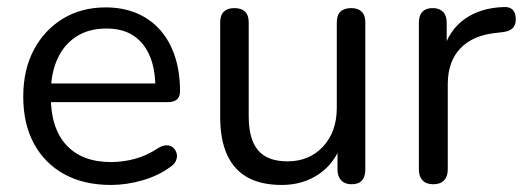

<svg xmlns="http://www.w3.org/2000/svg" viewBox="-20 -516 1491 545"><path d="M295 9Q218 9 162.5 -21.5Q107 -52 76.5 -108Q46 -164 46 -242Q46 -318 76 -374.5Q106 -431 158.5 -463Q211 -495 280 -495Q329 -495 368 -478.5Q407 -462 434.5 -431Q462 -400 476.5 -356Q491 -312 491 -257Q491 -241 482 -233.5Q473 -226 456 -226H108V-279H437L421 -266Q421 -320 405 -357.5Q389 -395 358.5 -415Q328 -435 282 -435Q231 -435 195.5 -411.5Q160 -388 142 -346.5Q124 -305 124 -250V-244Q124 -152 168.5 -104Q213 -56 295 -56Q329 -56 362.5 -65Q396 -74 428 -95Q442 -104 453.5 -103.5Q465 -103 472 -96.5Q479 -90 481.5 -80.5Q484 -71 479.5 -60Q475 -49 462 -41Q429 -17 384 -4Q339 9 295 9Z M780 9Q721 9 682.5 -12.5Q644 -34 624.5 -77Q605 -120 605 -184V-452Q605 -473 615.5 -483Q626 -493 645 -493Q665 -493 675.5 -483Q686 -473 686 -452V-185Q686 -121 712.5 -89.5Q739 -58 796 -58Q858 -58 897 -100Q936 -142 936 -210V-452Q936 -473 946.5 -483Q957 -493 977 -493Q996 -493 1006.5 -483Q1017 -473 1017 -452V-35Q1017 7 978 7Q959 7 948.5 -4Q938 -15 938 -35V-126L951 -112Q931 -53 885.5 -22Q840 9 780 9Z M1210 7Q1190 7 1179.5 -4Q1169 -15 1169 -35V-452Q1169 -472 1179 -482.5Q1189 -493 1208 -493Q1227 -493 1237.5 -482.5Q1248 -472 1248 -452V-371H1238Q1254 -430 1299 -462Q1344 -494 1410 -496Q1425 -497 1434 -489.5Q1443 -482 1444 -464Q1445 -447 1436 -437Q1427 -427 1408 -425L1392 -423Q1324 -417 1287.5 -379.5Q1251 -342 1251 -277V-35Q1251 -15 1240.5 -4Q1230 7 1210 7Z"/></svg>

Font: Nunito ExtraLight
Style: Regular
Weight: 400
Version: Version 3.602